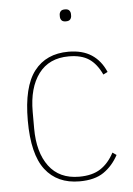

<svg xmlns="http://www.w3.org/2000/svg" viewBox="-51 -730 542 782"><g transform="rotate(-5 219.5 -339.5)"><path d="M243 12Q152 12 103 -51.5Q54 -115 54 -253Q54 -391 103 -454.5Q152 -518 243 -518Q300 -518 337.5 -493.5Q375 -469 395 -422L377 -413Q356 -458 325 -478.5Q294 -499 243 -499Q162 -499 119.5 -442Q77 -385 77 -287V-219Q77 -121 119.5 -64Q162 -7 243 -7Q297 -7 330.5 -29Q364 -51 386 -93L402 -82Q379 -39 342 -13.5Q305 12 243 12ZM244 -642Q231 -642 226 -648.5Q221 -655 221 -663V-670Q221 -678 226 -684.5Q231 -691 244 -691Q257 -691 262 -684.5Q267 -678 267 -670V-663Q267 -655 262 -648.5Q257 -642 244 -642Z"/></g></svg>

Font: IBM Plex Sans Cond Thin
Style: Regular
Weight: 100
Width: 3
Designer: Mike Abbink, Paul van der Laan, Pieter van Rosmalen
Foundry: Bold Monday
Version: Version 1.3